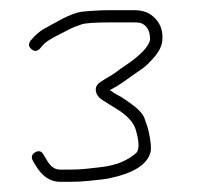

<svg xmlns="http://www.w3.org/2000/svg" viewBox="-20 -655 388 377"><path d="M195.7 -611H243.7C248.4 -611 252.4 -610.7 255.7 -610C268.4 -605.8 274.7 -594.8 274.7 -577C271.9 -562.9 255 -545.6 224.2 -525C219.2 -521.7 214 -518 208.7 -514C203.4 -510 198.5 -506.8 194.2 -504.5C189.9 -502.2 184.2 -498.7 177.2 -494C170.2 -489.3 167.2 -483.5 168.2 -476.5C169.2 -469.5 173.5 -463.5 181.2 -458.5C188.9 -453.5 194.7 -449.8 198.7 -447.5C202.7 -445.2 207 -442.5 211.7 -439.5C231.1 -427 242.7 -413.9 246.7 -400C253.8 -375 253.8 -359.7 246.7 -354C232.1 -341.5 213.9 -333.1 192.2 -329C185.2 -327.7 178.2 -326.7 171.2 -326C164.2 -325.3 156.5 -324.5 148.2 -323.5C139.9 -322.5 129.7 -322 117.7 -322H97.7C87.4 -322 78.7 -328.3 71.7 -341L65.7 -351C61.7 -358.3 56.2 -360 49.2 -356C42.2 -352 40.7 -346.3 44.7 -339L50.7 -329C63.4 -308.3 79.1 -298 97.7 -298H117.7C131.4 -298 143.9 -298.7 155.2 -300C160.9 -300.7 167.4 -301.3 174.7 -302C182 -302.7 189.5 -303.8 197.2 -305.5C243.3 -315.5 269.4 -332.4 275.5 -356.1C277.4 -363.4 276.3 -376.7 272.1 -395.9C270.4 -403.8 267.4 -413.2 263.2 -424C260.9 -430 255 -437 245.7 -445C230.8 -456.4 219.5 -464.1 211.7 -468C207.7 -470 202.4 -473.3 195.7 -478C200.4 -480.7 205 -483.3 209.6 -485.8C214.3 -488.4 223.8 -494.9 238.2 -505.5C243.2 -509.2 249.2 -513.3 256.2 -518C263.2 -522.7 269.7 -528.3 275.7 -535C289.9 -549.2 297.6 -562.5 298.7 -575C300.8 -595.7 294 -612.2 278.4 -624.5C269.5 -631.5 257.9 -635 243.7 -635H195.7C180.2 -635 162.4 -634.1 142.4 -632.2C129.6 -631 110.7 -623.3 85.7 -609C81 -606.3 74.6 -602.8 66.4 -598.4C58.3 -593.9 49.7 -586.5 40.7 -576C35.4 -569.3 35.7 -563.5 41.7 -558.5C47.7 -553.5 53.4 -554 58.7 -560L64.7 -567C69 -572.1 79.6 -579 96.7 -587.5C101.4 -589.8 107.2 -592.8 114.2 -596.5C121.2 -600.2 129.7 -603.7 139.7 -607C147.7 -609.7 166.4 -611 195.7 -611Z"/></svg>

Font: Proton
Style: SeBdCnd
Weight: 500
Version: Version 1.017